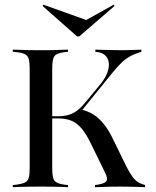

<svg xmlns="http://www.w3.org/2000/svg" viewBox="-20 -777 646 797"><path d="M140.3 -2.4Q117.7 -2.4 97.2 -2Q76.6 -1.6 60.5 -1.2Q44.4 -0.8 33.1 0V-8.9L49.2 -10.5Q71.8 -13.7 83.5 -19.4Q95.2 -25 99.2 -38.7Q103.2 -52.4 103.2 -78.2V-492.7Q103.2 -519.4 99.2 -532.7Q95.2 -546 83.5 -552Q71.8 -558.1 49.2 -560.5L33.1 -562.1V-571Q44.4 -571 60.5 -570.2Q76.6 -569.4 97.2 -569Q117.7 -568.5 140.3 -568.5H149.2H158.1Q181.5 -568.5 200.8 -569Q220.2 -569.4 235.9 -570.2Q251.6 -571 262.1 -571V-562.1L247.6 -560.5Q215.3 -556.5 206 -544Q196.8 -531.5 196.8 -492.7V-78.2Q196.8 -39.5 206 -27Q215.3 -14.5 247.6 -10.5L262.1 -8.9V0Q251.6 -0.8 235.9 -1.2Q220.2 -1.6 200.8 -2Q181.5 -2.4 158.1 -2.4H149.2ZM374.2 0V-8.9Q410.5 -12.9 420.2 -23.4Q429.8 -33.9 416.1 -60.5L359.7 -175.8Q339.5 -218.5 319.8 -242.3Q300 -266.1 276.6 -275.8Q253.2 -285.5 221 -285.5H190.3V-294.4H221Q245.2 -294.4 264.5 -300Q283.9 -305.6 300.8 -318.5Q317.7 -331.5 333.9 -351.6L396.8 -427.4Q424.2 -461.3 430.2 -491.1Q436.3 -521 422.6 -540.3Q408.9 -559.7 375.8 -562.1V-571Q404.8 -570.2 431.5 -569.4Q458.1 -568.5 484.7 -568.5Q508.1 -568.5 527.8 -569.4Q547.6 -570.2 566.9 -571V-562.1Q540.3 -554 521.4 -544Q502.4 -533.9 485.1 -517.3Q467.7 -500.8 446 -474.2L315.3 -312.9L313.7 -322.6Q343.5 -316.9 367.3 -302Q391.1 -287.1 411.7 -261.3Q432.3 -235.5 450.8 -196L505.6 -83.9Q518.5 -58.9 529.4 -44Q540.3 -29 552.4 -21.4Q564.5 -13.7 582.3 -8.9V0Q563.7 -0.8 546.8 -1.2Q529.8 -1.6 513.3 -2Q496.8 -2.4 480.6 -2.4Q462.1 -2.4 439.1 -2Q416.1 -1.6 374.2 0ZM451.6 -757.3 455.6 -752.4 308.9 -625.8H300L156.5 -752.4L160.5 -757.3L357.3 -687.1L311.3 -679Z"/></svg>

Font: Playfair 144pt SemiCondensed Medium
Style: Regular
Weight: 500
Width: 4
Designer: Claus Eggers Sørensen
Foundry: Claus Eggers Sørensen
Version: Version 2.203